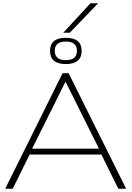

<svg xmlns="http://www.w3.org/2000/svg" viewBox="-20 -1158 807 1178"><path d="M12 0 364 -709H401L754 0H706L602 -210H162L58 0ZM177 -246H587L382 -657ZM384 -765Q287 -765 287 -846Q287 -926 384 -926Q481 -926 481 -846Q481 -765 384 -765ZM384 -789Q452 -789 452 -846Q452 -903 384 -903Q316 -903 316 -846Q316 -789 384 -789ZM368 -957 535 -1138H582L408 -957Z"/></svg>

Font: Georama Extended ExtraLight
Style: Regular
Weight: 200
Width: 7
Designer: Jean-Baptiste Levee
Foundry: Production Type
Version: Version 1.000